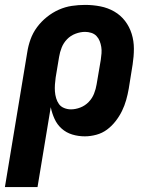

<svg xmlns="http://www.w3.org/2000/svg" viewBox="-27 -548 647 783"><path d="M-7 215 84 -334Q88 -361 97.5 -387.5Q107 -414 124 -437Q141 -460 164 -478.5Q187 -497 213 -508.5Q239 -520 266 -524Q293 -528 320 -528Q352 -528 382.5 -522Q413 -516 439 -501Q465 -486 483 -462.5Q501 -439 510 -410Q519 -381 519 -349.5Q519 -318 514 -286L498 -186Q494 -163 487.5 -140Q481 -117 470.5 -95.5Q460 -74 444.5 -54Q429 -34 409.5 -19.5Q390 -5 366 1.5Q342 8 319 8Q292 8 267.5 0.5Q243 -7 224.5 -23.5Q206 -40 195.5 -63Q185 -86 180 -111L126 215ZM262 -102Q281 -102 300.5 -109.5Q320 -117 334.5 -132Q349 -147 356.5 -166Q364 -185 367 -204L384 -304Q386 -317 387 -330.5Q388 -344 386 -356.5Q384 -369 379.5 -380.5Q375 -392 366.5 -401Q358 -410 345.5 -414Q333 -418 320 -418Q301 -418 281 -410.5Q261 -403 246.5 -388Q232 -373 224.5 -354Q217 -335 214 -316L200 -232Q198 -217 197 -203Q196 -189 197 -175Q198 -161 202 -147.5Q206 -134 213.5 -123.5Q221 -113 234.5 -107.5Q248 -102 262 -102Z"/></svg>

Font: Iosevka HT Extrabold Extended
Style: Italic
Weight: 800
Width: 7
Italic angle: -9°
Monospace: yes
Designer: Belleve Invis
Foundry: Belleve Invis
Version: Version 32.3.0; ttfautohint (v1.8.4)